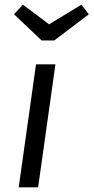

<svg xmlns="http://www.w3.org/2000/svg" viewBox="-20 -801 400 821"><path d="M143 0H60L134 -526H217ZM360 -740 212 -628H158L40 -740L78 -781L190 -697L328 -781Z"/></svg>

Font: Fira Sans Book
Style: Italic
Weight: 350
Italic angle: -8°
Designer: bBox Type GmbH & Carrois Corporate GbR & Edenspiekermann AG
Foundry: bBox Type GmbH & Carrois Corporate GbR & Edenspiekermann AG
Version: Version 4.301